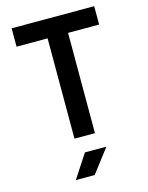

<svg xmlns="http://www.w3.org/2000/svg" viewBox="-140 -816 880 1141"><g transform="rotate(-15 300.0 -245.0)"><path d="M237 0V-617H46V-730H554V-617H363V0ZM181 240 276 95H408L297 240Z"/></g></svg>

Font: JetBrains Mono NL
Style: Bold
Weight: 700
Monospace: yes
Designer: Philipp Nurullin, Konstantin Bulenkov
Foundry: JetBrains
Version: Version 2.305; ttfautohint (v1.8.4.7-5d5b)